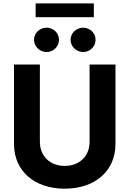

<svg xmlns="http://www.w3.org/2000/svg" viewBox="-20 -1111 769 1141"><path d="M512.4 -727.3V-268.1C512.4 -185 454.2 -125 364.7 -125C275.6 -125 217 -185 217 -268.1V-727.3H63.2V-255C63.2 -95.9 183.2 10.3 364.7 10.3C545.5 10.3 666.2 -95.9 666.2 -255V-727.3ZM537.6 -1090.9H191.8V-1008.9H537.6ZM256.7 -801.8C297.9 -801.8 330.6 -834.9 330.6 -874.3C330.6 -914.4 297.9 -946.4 256.7 -946.4C215.9 -946.4 182.2 -914.4 182.2 -874.3C182.2 -834.9 215.9 -801.8 256.7 -801.8ZM474.1 -801.8C515.3 -801.8 547.9 -834.9 547.9 -874.3C547.9 -914.4 515.3 -946.4 474.1 -946.4C433.2 -946.4 399.5 -914.4 399.5 -874.3C399.5 -834.9 433.2 -801.8 474.1 -801.8Z"/></svg>

Font: Karasuma Gothic
Style: Bold
Weight: 700
Designer: Rasmus Andersson / Ryoko Nishizuka
Foundry: Genbu
Version: Version 1.00